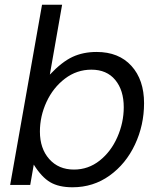

<svg xmlns="http://www.w3.org/2000/svg" viewBox="-20 -783 674 813"><path d="M123 -86 108 0H23L158 -763H243L191 -467Q242 -521 287 -542Q332 -563 389 -563Q483 -563 536.5 -504Q590 -445 590 -346Q590 -253 551.5 -171Q513 -89 444 -39.5Q375 10 287 10Q229 10 192.5 -11.5Q156 -33 123 -86ZM504 -329Q504 -401 468 -444.5Q432 -488 367 -488Q305 -488 255 -450Q205 -412 177 -351.5Q149 -291 149 -226Q149 -154 188.5 -109.5Q228 -65 293 -65Q354 -65 402 -103Q450 -141 477 -202.5Q504 -264 504 -329Z"/></svg>

Font: Open Sauce One
Style: Italic
Weight: 400
Italic angle: -10°
Designer: Alfredo Marco Pradil
Foundry: Creative Sauce Fz LLC
Version: Version 1.477